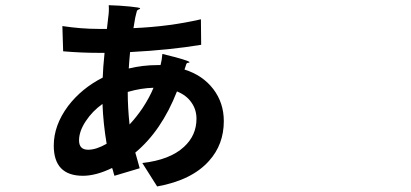

<svg xmlns="http://www.w3.org/2000/svg" viewBox="-20 -667 1540 720"><path d="M569.3 32.2 513.7 -55.7Q617.2 -67.4 669.9 -116.2Q716.8 -159.2 716.8 -221.7Q716.8 -255.9 698.2 -282.2Q679.7 -309.6 643.6 -324.2Q585.9 -176.8 487.3 -94.7Q488.3 -91.8 490.2 -85Q499 -51.8 503.9 -36.1L409.2 -7.8Q408.2 -10.7 406.2 -17.6Q403.3 -30.3 400.4 -37.1Q339.8 -7.8 291 -7.8Q181.6 -7.8 181.6 -121.1Q181.6 -197.3 235.4 -269.5Q286.1 -335.9 365.2 -376Q366.2 -411.1 372.1 -468.8H349.6Q285.2 -468.8 216.8 -474.6L213.9 -569.3Q284.2 -558.6 349.6 -558.6H380.9L385.7 -600.6Q389.6 -626 387.7 -647.5Q427.7 -646.5 466.8 -642.6Q505.9 -638.7 505.4 -635.7Q504.9 -632.8 501 -631.8Q494.1 -629.9 492.7 -623.5Q491.2 -617.2 487.3 -601.6Q486.3 -596.7 484.4 -585Q481.4 -570.3 480.5 -561.5Q616.2 -567.4 733.4 -594.7L734.4 -499Q617.2 -479.5 467.8 -471.7Q463.9 -430.7 462.9 -410.2Q516.6 -422.9 569.3 -422.9H582Q586.9 -440.4 588.9 -464.8Q692.4 -439.5 690.4 -433.6Q690.4 -431.6 686.5 -431.6Q680.7 -431.6 678.7 -426.8Q677.7 -424.8 676.8 -420.9Q673.8 -411.1 671.9 -406.2Q740.2 -384.8 779.8 -333Q819.3 -281.2 819.3 -212.9Q819.3 -125 763.7 -63.5Q699.2 8.8 569.3 32.2ZM310.5 -105.5Q340.8 -105.5 379.9 -127.9Q367.2 -203.1 364.3 -277.3Q326.2 -250 301.8 -212.9Q276.4 -174.8 276.4 -140.6Q276.4 -105.5 310.5 -105.5ZM465.8 -200.2Q492.2 -228.5 514.6 -261.7Q541 -301.8 555.7 -337.9Q509.8 -336.9 459 -322.3Q459 -263.7 465.8 -200.2Z"/></svg>

Font: Bpmf GenSeki Gothic B
Style: B
Weight: 700
Foundry: But Ko
Version: Version 1.320